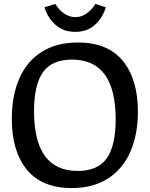

<svg xmlns="http://www.w3.org/2000/svg" viewBox="-20 -946 761 976"><path d="M40 -342Q40 -459 78 -546.5Q116 -634 191.5 -682Q267 -730 376 -730Q528 -730 604.5 -636.5Q681 -543 681 -378Q681 -263 643 -175.5Q605 -88 529.5 -39Q454 10 345 10Q193 10 116.5 -83.5Q40 -177 40 -342ZM568 -339Q568 -643 346 -643Q244 -643 198.5 -579Q153 -515 153 -381Q153 -77 375 -77Q477 -77 522.5 -141Q568 -205 568 -339ZM206 -909 261 -926Q278 -898 304.5 -878.5Q331 -859 363 -859Q395 -859 421.5 -878.5Q448 -898 465 -926L518 -909Q501 -854 461.5 -819Q422 -784 363 -784Q303 -784 263 -819Q223 -854 206 -909Z"/></svg>

Font: Enriqueta Medium
Style: Regular
Weight: 500
Designer: Viviana Monsalve, Gustavo Ibarra
Foundry: 72Puntos
Version: Version 2.000